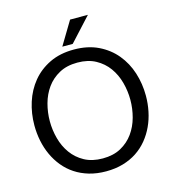

<svg xmlns="http://www.w3.org/2000/svg" viewBox="-131 -1015 1022 1138"><g transform="rotate(-15 380.0 -446.0)"><path d="M38.1 -356.9Q38.1 -430.2 59.6 -497.6Q81.1 -564.9 123.8 -616.9Q166.5 -668.9 230.7 -700Q294.9 -731 379.9 -731Q464.8 -731 529.1 -700Q593.3 -668.9 636.2 -616.9Q679.2 -564.9 700.7 -497.6Q722.2 -430.2 722.2 -356.9Q722.2 -308.1 712.6 -261.5Q703.1 -214.8 683.8 -173.3Q664.6 -131.8 636 -96.9Q607.4 -62 569.6 -36.9Q531.7 -11.7 484.1 2.2Q436.5 16.1 379.9 16.1Q323.2 16.1 275.9 2.2Q228.5 -11.7 190.4 -36.9Q152.3 -62 123.8 -96.9Q95.2 -131.8 76.2 -173.3Q57.1 -214.8 47.6 -261.5Q38.1 -308.1 38.1 -356.9ZM132.8 -356.9Q132.8 -302.7 147 -250.2Q161.1 -197.8 191.2 -156Q221.2 -114.3 268.1 -88.6Q314.9 -63 379.9 -63Q445.3 -63 491.9 -88.6Q538.6 -114.3 568.6 -156Q598.6 -197.8 612.8 -250.2Q627 -302.7 627 -356.9Q627 -411.1 612.8 -463.6Q598.6 -516.1 568.6 -557.9Q538.6 -599.6 491.9 -625.2Q445.3 -650.9 379.9 -650.9Q314.9 -650.9 268.1 -625.2Q221.2 -599.6 191.2 -557.9Q161.1 -516.1 147 -463.6Q132.8 -411.1 132.8 -356.9ZM514.2 -908.2 382.8 -765.1H318.8L404.8 -908.2Z"/></g></svg>

Font: XB Khoramshahr
Style: Regular
Weight: 400
Designer: Behnam
Foundry: Irmug
Version: Version 8.005 2009